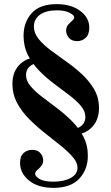

<svg xmlns="http://www.w3.org/2000/svg" viewBox="-20 -786 539 929"><path d="M307 -130 303 -155Q340 -155 366.5 -172Q393 -189 393 -220Q393 -248 371.5 -273.5Q350 -299 316 -325Q282 -351 243.5 -379.5Q205 -408 171 -442.5Q137 -477 115.5 -519Q94 -561 94 -613Q94 -678 133 -722Q172 -766 254 -766Q325 -766 368.5 -733Q412 -700 412 -653Q412 -619 394.5 -603Q377 -587 354 -587Q326 -587 313 -603.5Q300 -620 300 -637Q300 -655 309.5 -666Q319 -677 329 -685.5Q339 -694 339 -702Q339 -713 316 -724.5Q293 -736 256 -736Q202 -736 173 -714.5Q144 -693 144 -658Q144 -626 166.5 -598Q189 -570 225 -543Q261 -516 301.5 -487.5Q342 -459 377.5 -426Q413 -393 436 -353Q459 -313 459 -263Q459 -202 420.5 -166Q382 -130 307 -130ZM239 123Q164 123 120.5 87.5Q77 52 77 2Q77 -31 94.5 -46Q112 -61 135 -61Q163 -61 176 -44.5Q189 -28 189 -11Q189 6 179.5 17.5Q170 29 160 37Q150 45 150 55Q150 67 171.5 80Q193 93 239 93Q289 93 322 75Q355 57 355 26Q355 0 332 -26.5Q309 -53 273.5 -81.5Q238 -110 197.5 -142Q157 -174 121 -210Q85 -246 62.5 -288.5Q40 -331 40 -380Q40 -441 78.5 -477Q117 -513 192 -513L196 -488Q159 -488 132.5 -471Q106 -454 106 -423Q106 -395 127.5 -369.5Q149 -344 183 -318Q217 -292 255.5 -263Q294 -234 328 -200Q362 -166 383.5 -125Q405 -84 405 -32Q405 34 363.5 78.5Q322 123 239 123Z"/></svg>

Font: Libre Bodoni
Style: Regular
Weight: 400
Designer: Pablo Impallari, Rodrigo Fuenzalida
Foundry: Impallari Type
Version: Version 2.005;gftools[0.9.23]